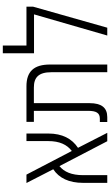

<svg xmlns="http://www.w3.org/2000/svg" viewBox="278 -1078 800 1397"><g transform="rotate(-90 678.5 -380.0)"><path d="M46 0H102V-175C102 -260 126 -314 168 -348L349 0H410L301 -213C367 -257 405 -326 405 -430V-588H350V-430C350 -347 324 -293 278 -258L106 -588H45L145 -393C81 -351 46 -279 46 -176Z M489 0H524C593 0 626 -42 626 -129V-534H740C813 -534 851 -500 851 -407V0H907V-417C907 -534 856 -588 749 -588H490V-534H570V-140C570 -80 555 -54 513 -54H489Z M1045 -588V-760H989V-533H1272L1118 0H1175L1328 -540V-588Z"/></g></svg>

Font: Noto Sans Hebrew Condensed Light
Style: Regular
Weight: 300
Width: 3
Designer: Monotype Design Team
Foundry: Monotype Imaging Inc.
Version: Version 2.004